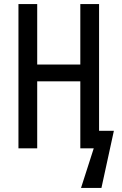

<svg xmlns="http://www.w3.org/2000/svg" viewBox="-20 -734 602 950"><path d="M470.2 -86.9H543.5L481.9 195.8H380.9L443.8 0H377.4V-331.5H164.1V0H71.3V-713.9H164.1V-414.6H377.4V-713.9H470.2Z"/></svg>

Font: Open Sans Condensed Medium
Style: Regular
Weight: 500
Width: 3
Designer: Monotype Design Team
Foundry: Monotype Imaging Inc.
Version: Version 3.000